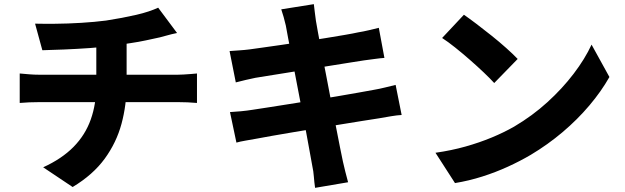

<svg xmlns="http://www.w3.org/2000/svg" viewBox="-20 -839 3010 925"><path d="M149 -725Q188 -724 247 -724.5Q306 -725 371.5 -729Q437 -733 491 -740Q530 -746 567 -753Q604 -760 636.5 -767.5Q669 -775 696 -784Q723 -793 742 -802L833 -680Q804 -674 783.5 -668Q763 -662 750 -659Q718 -652 683 -644.5Q648 -637 610.5 -631.5Q573 -626 535 -620Q478 -612 413 -607.5Q348 -603 287.5 -600.5Q227 -598 184 -597ZM188 -33Q278 -74 334.5 -131.5Q391 -189 417.5 -264Q444 -339 444 -430Q444 -430 444 -450.5Q444 -471 444 -515Q444 -559 444 -631L590 -647Q590 -620 590 -591Q590 -562 590 -533.5Q590 -505 590 -482.5Q590 -460 590 -446.5Q590 -433 590 -433Q590 -334 565.5 -243Q541 -152 484.5 -74.5Q428 3 330 62ZM75 -485Q97 -483 121 -481Q145 -479 169 -479Q182 -479 221 -479Q260 -479 316 -479Q372 -479 435.5 -479Q499 -479 563.5 -479Q628 -479 684.5 -479Q741 -479 781 -479Q821 -479 836 -479Q847 -479 864.5 -480Q882 -481 900.5 -482.5Q919 -484 929 -485V-343Q908 -345 884 -346Q860 -347 838 -347Q825 -347 785 -347Q745 -347 688.5 -347Q632 -347 567 -347Q502 -347 437.5 -347Q373 -347 316.5 -347Q260 -347 221 -347Q182 -347 170 -347Q147 -347 121 -346Q95 -345 75 -343Z M1357 -716Q1352 -738 1346.5 -757Q1341 -776 1335 -794L1492 -819Q1494 -804 1496.5 -781Q1499 -758 1502 -739Q1505 -723 1511.5 -685Q1518 -647 1528.5 -593.5Q1539 -540 1551 -478Q1563 -416 1575 -352.5Q1587 -289 1598 -231.5Q1609 -174 1618 -129.5Q1627 -85 1632 -61Q1637 -39 1643.5 -12.5Q1650 14 1657 39L1498 66Q1494 38 1492 11.5Q1490 -15 1485 -37Q1481 -58 1473.5 -100.5Q1466 -143 1455.5 -199Q1445 -255 1433 -317.5Q1421 -380 1409 -442.5Q1397 -505 1386.5 -560Q1376 -615 1368 -656Q1360 -697 1357 -716ZM1086 -593Q1111 -595 1134.5 -596.5Q1158 -598 1182 -601Q1203 -604 1243 -609.5Q1283 -615 1334.5 -622.5Q1386 -630 1441.5 -638.5Q1497 -647 1549 -655.5Q1601 -664 1642 -671Q1683 -678 1705 -683Q1730 -687 1757.5 -693.5Q1785 -700 1805 -705L1832 -560Q1814 -559 1785.5 -555Q1757 -551 1733 -548Q1707 -544 1663 -537Q1619 -530 1566 -521.5Q1513 -513 1458 -504Q1403 -495 1353 -487Q1303 -479 1265.5 -473Q1228 -467 1210 -464Q1186 -459 1164.5 -454Q1143 -449 1116 -442ZM1088 -299Q1109 -300 1140.5 -303Q1172 -306 1196 -310Q1223 -314 1268 -321Q1313 -328 1369.5 -337Q1426 -346 1485.5 -355.5Q1545 -365 1601.5 -374.5Q1658 -384 1705 -392.5Q1752 -401 1780 -406Q1809 -411 1837 -418Q1865 -425 1886 -430L1915 -285Q1894 -284 1864 -279Q1834 -274 1806 -269Q1774 -264 1726 -256.5Q1678 -249 1621 -239.5Q1564 -230 1504.5 -220.5Q1445 -211 1389.5 -201.5Q1334 -192 1290.5 -184.5Q1247 -177 1222 -172Q1189 -166 1162.5 -161.5Q1136 -157 1119 -152Z M2215 -768Q2241 -750 2276 -723.5Q2311 -697 2348.5 -667Q2386 -637 2419 -607.5Q2452 -578 2474 -555L2361 -439Q2341 -461 2310.5 -490Q2280 -519 2244 -550.5Q2208 -582 2173 -610Q2138 -638 2110 -656ZM2078 -103Q2155 -114 2222.5 -133Q2290 -152 2349 -176.5Q2408 -201 2457 -229Q2545 -281 2617 -346.5Q2689 -412 2743.5 -483.5Q2798 -555 2830 -624L2916 -468Q2877 -399 2819.5 -331Q2762 -263 2690.5 -202.5Q2619 -142 2537 -93Q2486 -63 2427 -36Q2368 -9 2303.5 11.5Q2239 32 2172 43Z"/></svg>

Font: Noto Sans SC ExtraBold
Style: Regular
Weight: 800
Designer: Ryoko NISHIZUKA 西塚涼子 (kana, bopomofo & ideographs); Paul D. Hunt (Latin, Greek & Cyrillic); Sandoll Communications 산돌커뮤니
Foundry: Adobe
Version: Version 2.004-H2;hotconv 1.0.118;makeotfexe 2.5.65603